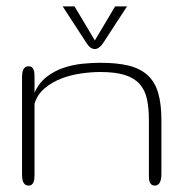

<svg xmlns="http://www.w3.org/2000/svg" viewBox="-20 -580 569 600"><path d="M484.4 -35.2Q484.4 -28.8 483.4 -22.5Q482.4 -16.1 480.2 -11.2Q478 -6.3 474.1 -3.2Q470.2 0 464.4 0Q457 0 453.4 -3.2Q449.7 -6.3 447.8 -11.2Q445.8 -16.1 445.6 -22.5Q445.3 -28.8 445.3 -35.2V-204.1Q445.3 -242.2 439.2 -270.5Q433.1 -298.8 416.3 -317.6Q399.4 -336.4 369.9 -345.7Q340.3 -355 293.5 -355Q265.1 -355 232.7 -350.3Q200.2 -345.7 170.9 -334.2Q141.6 -322.8 119.1 -303.7Q96.7 -284.7 87.9 -255.9V-35.2Q87.9 -28.8 87.4 -22.5Q86.9 -16.1 85 -11.2Q83 -6.3 79.3 -3.2Q75.7 0 69.8 0Q63 0 58.8 -3.2Q54.7 -6.3 52.5 -11.2Q50.3 -16.1 49.6 -22.5Q48.8 -28.8 48.8 -35.2V-338.9Q48.8 -344.7 49.6 -350.8Q50.3 -356.9 52.5 -361.8Q54.7 -366.7 58.8 -369.9Q63 -373 69.8 -373Q75.7 -373 79.3 -370.1Q83 -367.2 85 -362.3Q86.9 -357.4 87.4 -351.3Q87.9 -345.2 87.9 -338.9V-290Q101.6 -321.3 126.2 -340.1Q150.9 -358.9 179.7 -368.4Q208.5 -377.9 238.5 -380.9Q268.6 -383.8 293.5 -383.8Q346.2 -383.8 382.6 -374.8Q418.9 -365.7 441.7 -344.7Q464.4 -323.7 474.4 -289.3Q484.4 -254.9 484.4 -204.1ZM276.4 -453.6 339.8 -560.1H377L302.2 -445.3Q289.6 -426.8 276.4 -426.8Q262.2 -426.8 250.5 -445.3L175.8 -560.1H212.9Z"/></svg>

Font: Gruppo
Style: Regular
Weight: 400
Foundry: Vernon Adams
Version: Version 1.000